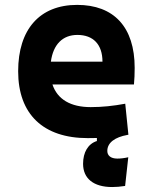

<svg xmlns="http://www.w3.org/2000/svg" viewBox="-20 -547 626 774"><path d="M432.1 207C447.3 207 465.8 205.6 484.4 202.6L497.1 86.9C480.5 90.8 465.3 92.3 453.1 92.3C425.8 92.3 412.6 79.6 412.6 61.5C412.6 27.3 444.8 5.9 492.7 -2.9C494.6 -3.4 496.1 -3.4 497.6 -3.9L484.9 -128.9C437.5 -120.1 392.6 -115.2 345.7 -115.2C264.6 -115.2 211.4 -146.5 191.4 -206.5H520C522 -227.5 522.9 -249 522.9 -273.4C522.9 -438.5 438.5 -527.3 291 -527.3C140.1 -527.3 53.2 -428.7 53.2 -259.8C53.2 -85.9 154.8 9.8 334 9.8C345.2 9.8 357.4 9.8 370.6 9.3V21.5C335 32.7 314.9 66.9 314.9 113.3C314.9 172.9 357.4 207 432.1 207ZM185.1 -298.3C194.3 -367.7 232.4 -406.2 292 -406.2C355.5 -406.2 393.1 -368.2 393.1 -298.3Z"/></svg>

Font: Cascadia Mono NF
Style: Bold
Weight: 700
Monospace: yes
Designer: Aaron Bell
Foundry: Saja Typeworks
Version: Version 2404.023